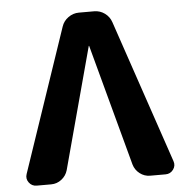

<svg xmlns="http://www.w3.org/2000/svg" viewBox="-52 -781 798 831"><g transform="rotate(-5 347.0 -365.0)"><path d="M74 0Q53 0 40.5 -17Q28 -34 35 -54L246 -676Q254 -700 275 -715Q296 -730 321 -730H387Q413 -730 433.5 -715Q454 -700 462 -676L673 -54Q680 -34 667.5 -17Q655 0 634 0H567Q542 0 522 -15.5Q502 -31 495 -55L353 -582Q353 -583 352 -583Q351 -583 351 -582L209 -55Q202 -31 182 -15.5Q162 0 137 0Z"/></g></svg>

Font: Rounded Mplus 1c ExtraBold
Style: Regular
Weight: 800
Version: Version 1.059.20150529